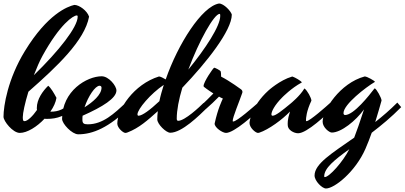

<svg xmlns="http://www.w3.org/2000/svg" viewBox="-65 -731 2308 1095"><path d="M203 -53C261 -53 311 -69 366 -126C360 -133 349 -145 343 -151C303 -108 269 -94 224 -94H222C241 -121 253 -148 257 -173C243 -200 225 -230 210 -242C179 -212 145 -165 145 -115C145 -112 145 -108 146 -104C122 -69 92 -40 75 -40C67 -40 65 -45 65 -63C65 -86 77 -143 97 -208C261 -352 418 -500 443 -636C432 -670 387 -703 359 -703C320 -694 206 -651 77 -440C-21 -280 -45 -126 -45 -65C-45 -40 8 27 48 27C90 27 146 -8 189 -54C194 -53 198 -53 203 -53ZM177 -412C277 -594 353 -643 373 -643C376 -643 378 -641 378 -636C378 -577 271 -441 128 -302C144 -343 160 -381 177 -412Z M651 -144C587 -84 522 -22 436 -22C412 -22 405 -28 405 -48C405 -55 405 -63 406 -71C521 -122 599 -171 599 -215C599 -242 555 -296 515 -296C431 -296 289 -213 289 -53C289 -25 346 35 381 35C464 35 556 -3 675 -120ZM503 -242C510 -242 514 -237 514 -231C514 -191 465 -149 417 -119C438 -182 478 -242 503 -242Z M943 -54C943 -103 955 -165 975 -231C1113 -375 1257 -557 1257 -648C1252 -667 1212 -711 1184 -711C1086 -694 950 -480 880 -278C867 -286 851 -294 842 -295C697 -250 604 -106 604 -26C604 -2 637 27 650 27C654 27 658 26 663 24C728 -1 777 -45 835 -97C833 -81 832 -64 832 -50C832 -23 882 26 906 26C972 26 1069 -70 1120 -120C1113 -128 1102 -138 1096 -144C1073 -121 989 -42 951 -42C946 -42 943 -46 943 -54ZM1188 -652C1191 -652 1191 -644 1191 -640C1191 -582 1107 -454 1009 -334C1070 -498 1156 -652 1188 -652ZM725 -71C721 -71 719 -74 719 -79C719 -108 794 -197 869 -247C859 -215 850 -184 844 -154C791 -104 746 -71 725 -71Z M1317 -202C1319 -208 1317 -217 1309 -222C1309 -222 1247 -268 1196 -294C1196 -309 1195 -320 1194 -323C1191 -331 1160 -345 1157 -345C1151 -345 1096 -263 1096 -241C1096 -238 1097 -236 1099 -235C1099 -235 1120 -218 1152 -198C1130 -175 1104 -150 1087 -134L1110 -110C1132 -129 1163 -158 1184 -180C1191 -176 1198 -172 1206 -169C1200 -155 1178 -113 1159 -26C1159 -3 1204 27 1224 27C1270 27 1385 -76 1428 -120C1421 -128 1412 -138 1406 -144C1383 -124 1286 -38 1265 -38C1263 -38 1262 -39 1262 -41C1262 -63 1300 -152 1317 -202Z M1680 -43C1680 -57 1682 -96 1711 -157C1711 -172 1687 -216 1672 -226C1671 -227 1670 -225 1670 -225C1646 -184 1593 -141 1593 -141C1547 -103 1508 -71 1490 -71C1485 -71 1483 -74 1483 -79C1483 -94 1499 -130 1546 -177C1546 -177 1597 -229 1655 -260C1655 -260 1657 -261 1656 -262C1651 -270 1619 -289 1604 -294C1602 -295 1601 -294 1600 -294C1531 -274 1466 -215 1466 -215C1367 -125 1358 -37 1358 -30C1358 -2 1393 27 1406 27C1408 27 1410 27 1413 26C1468 8 1546 -50 1589 -95C1573 -45 1576 -28 1576 -17C1576 10 1611 29 1635 29C1686 29 1795 -76 1842 -120C1835 -128 1825 -139 1819 -145C1796 -124 1701 -40 1683 -40C1681 -40 1680 -41 1680 -43Z M2201 -146C2159 -104 2117 -68 2075 -35C2092 -88 2103 -131 2110 -154C2111 -157 2111 -158 2111 -158C2111 -172 2082 -225 2072 -227C2070 -226 2069 -224 2068 -223C2042 -189 1953 -75 1903 -75C1897 -75 1894 -80 1894 -86C1894 -136 2024 -235 2070 -262C2070 -262 2073 -263 2073 -265C2073 -269 2029 -295 2015 -295C1873 -257 1775 -101 1775 -37C1775 -4 1813 25 1827 25C1881 25 1964 -42 2011 -107C1987 -32 1969 17 1955 54C1828 143 1729 203 1729 270C1729 301 1772 344 1794 344C1843 344 1962 248 2019 118C2032 87 2045 56 2055 26C2110 -16 2167 -63 2223 -120ZM1787 279C1785 279 1784 277 1784 275C1784 228 1842 181 1927 120C1892 190 1813 279 1787 279Z"/></svg>

Font: Yesteryear
Style: Regular
Weight: 400
Designer: Astigmatic (AOETI)
Foundry: Astigmatic (AOETI)
Version: Version 1.000